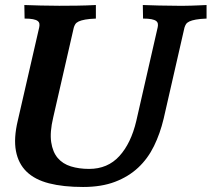

<svg xmlns="http://www.w3.org/2000/svg" viewBox="-20 -733 843 765"><path d="M311 12Q232 12 175.5 -2.5Q119 -17 86 -49Q53 -81 43.5 -131.5Q34 -182 51 -253L136 -623Q138 -631 137 -638Q136 -645 130 -649.5Q124 -654 111.5 -656.5Q99 -659 78 -659L77 -713Q107 -712 142.5 -711Q178 -710 216 -710Q248 -710 286 -710.5Q324 -711 362 -713V-659Q336 -658 319.5 -655Q303 -652 293.5 -647.5Q284 -643 280 -636.5Q276 -630 274 -623L192 -265Q178 -206 184 -166.5Q190 -127 210 -103.5Q230 -80 262.5 -70Q295 -60 335 -60Q409 -60 455.5 -111Q502 -162 523 -251L608 -623Q610 -631 609 -638Q608 -645 602 -649.5Q596 -654 583.5 -656.5Q571 -659 550 -659L549 -713Q579 -712 614 -711Q649 -710 687 -710Q703 -710 716 -710Q729 -710 742 -710.5Q755 -711 769.5 -711.5Q784 -712 803 -713V-659Q777 -658 760.5 -655Q744 -652 734.5 -647.5Q725 -643 721 -636.5Q717 -630 715 -623L632 -260Q618 -201 593.5 -151Q569 -101 530.5 -65Q492 -29 438 -8.5Q384 12 311 12Z"/></svg>

Font: Lusitana
Style: Bold Italic
Weight: 700
Designer: Ana Paula Megda
Foundry: Ana Paula Megda
Version: Version 1.000; ttfautohint (v1.1) -l 8 -r 50 -G 200 -x 14 -D